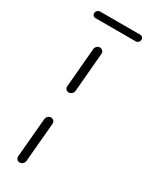

<svg xmlns="http://www.w3.org/2000/svg" viewBox="-171 -673 560 712"><g transform="rotate(30 108.5 -317.0)"><path d="M15.2 -619.3Q15.9 -625.6 20.7 -629.8Q25.6 -634.1 31.5 -634.1H203.3Q209.3 -634.1 213 -630.2Q216.7 -626.3 216.7 -620.7Q216.7 -614.1 211.9 -609.3Q207 -604.4 200.7 -604.4H28.9Q22.6 -604.4 18.7 -608.7Q14.8 -613 15.2 -619.3ZM52.6 0Q45.2 0 40.6 -5.4Q35.9 -10.7 36.7 -17.8L51.5 -185.2Q52.2 -192.6 57.8 -197.8Q63.3 -203 70.4 -203Q77.4 -203 82.4 -197.8Q87.4 -192.6 86.7 -185.2L71.9 -17.8Q71.1 -10.4 65.4 -5.2Q59.6 0 52.6 0ZM80.4 -315.9Q73 -315.9 68.3 -320.9Q63.7 -325.9 64.4 -333.3L78.9 -501.1Q79.6 -508.1 85.2 -513.3Q90.7 -518.5 97.8 -518.5Q104.8 -518.5 109.8 -513.3Q114.8 -508.1 114.1 -501.1L99.6 -333.3Q98.9 -325.9 93.1 -320.9Q87.4 -315.9 80.4 -315.9Z"/></g></svg>

Font: 26F Galaxy Sans Light
Style: Italic
Weight: 300
Italic angle: -5°
Designer: C₂₉H₂₅N₃O₅
Version: Version 1.200